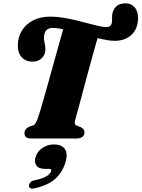

<svg xmlns="http://www.w3.org/2000/svg" viewBox="-20 -812 830 1126"><path d="M275.5 -714.5Q311.5 -714.5 349.8 -708.2Q388 -702 425.8 -693Q463.5 -684 497.2 -674.8Q531 -665.5 558.8 -659.2Q586.5 -653 604.5 -653Q617.5 -653 625.2 -659.2Q633 -665.5 636 -678Q637.5 -686.5 637 -697.2Q636.5 -708 637.5 -722.5Q641 -752.5 660 -772.5Q679 -792.5 717.5 -792.5Q748.5 -792.5 769.2 -769.8Q790 -747 789.5 -704Q788.5 -643.5 751.2 -608Q714 -572.5 651.5 -572.5Q626.5 -572.5 589.2 -580.2Q552 -588 509.8 -599.2Q467.5 -610.5 425.8 -621.8Q384 -633 348.2 -640.8Q312.5 -648.5 289 -648.5Q264.5 -648.5 251.5 -634.2Q238.5 -620 238 -591.5Q238 -579 240 -568.5Q242 -558 244 -547Q246 -536 246 -521Q245.5 -491 225 -470.8Q204.5 -450.5 170.5 -450.5Q131 -450.5 107.2 -476.5Q83.5 -502.5 84.5 -549.5Q85.5 -594.5 108.2 -632Q131 -669.5 173.2 -692Q215.5 -714.5 275.5 -714.5ZM421.5 -111Q416.5 -94.5 419 -86.5Q421.5 -78.5 429 -75.5L453 -66.5Q475.5 -55 475.5 -36Q475.5 -18 462.8 -9Q450 0 430 0H162Q141 0 132.2 -8.2Q123.5 -16.5 123.5 -30.5Q123.5 -44.5 131.2 -53.8Q139 -63 151 -69L176 -77Q182.5 -79.5 189.2 -90.8Q196 -102 203.5 -123Q209 -138.5 219 -172.2Q229 -206 241.8 -251.5Q254.5 -297 269 -348.2Q283.5 -399.5 297.5 -450.8Q311.5 -502 324.2 -547Q337 -592 346.2 -625Q355.5 -658 359.5 -672L566.5 -632.5Q560.5 -617 550.8 -584Q541 -551 529 -507.2Q517 -463.5 503.5 -414Q490 -364.5 477 -316Q464 -267.5 452.8 -225.2Q441.5 -183 433.2 -153Q425 -123 421.5 -111ZM246.5 178.5Q207.5 178.5 193.8 159.5Q180 140.5 188 111.5Q197 77.5 228 56.2Q259 35 296 35Q339 35 358.8 60Q378.5 85 366 132.5Q349.5 194.5 305.8 235Q262 275.5 181.5 292.5Q165 296 157.2 291Q149.5 286 150 275.5Q151 265.5 158.2 257.2Q165.5 249 181.5 245.5Q215.5 239 236.5 229.8Q257.5 220.5 268 209.8Q278.5 199 280.5 190Q283.5 178.5 268 178.5Z"/></svg>

Font: Fraunces Black
Style: Italic
Weight: 900
Italic angle: -16°
Version: Version 1.000;[b76b70a41]